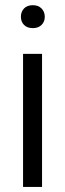

<svg xmlns="http://www.w3.org/2000/svg" viewBox="-20 -738 257 758"><path d="M109.8 -717.5Q131.3 -717.5 144 -704.5Q156.8 -691.5 156.8 -671.5Q156.8 -652.2 144 -639.6Q131.3 -627 109.8 -627Q87.3 -627 74.9 -639.6Q62.5 -652.2 62.5 -671.5Q62.5 -691.8 74.9 -704.6Q87.3 -717.5 109.8 -717.5ZM71 -525.3H146V0H71Z"/></svg>

Font: FreesentationVF
Style: Regular
Weight: 400
Designer: glyphs from Roboto by Christian Robertson / Hangul glyphs from Noto Sans CJK(Source Han Sans) by Jang Soo-young and Kang
Foundry: PT&
Version: Version 2.001;Glyphs 3.3.1 (3343)